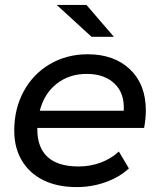

<svg xmlns="http://www.w3.org/2000/svg" viewBox="-20 -756 651 782"><path d="M132 -235V-229Q132 -155 174 -116.5Q216 -78 300 -78Q349 -78 392 -94.5Q435 -111 464 -139L505 -70Q466 -34 410 -14Q354 6 292 6Q214 6 157 -22Q100 -50 69 -102Q38 -154 38 -224Q38 -313 76.5 -384Q115 -455 183.5 -495Q252 -535 337 -535Q445 -535 509.5 -473.5Q574 -412 574 -306Q574 -274 567 -235ZM142 -305H484Q488 -376 446.5 -415.5Q405 -455 333 -455Q262 -455 211 -415Q160 -375 142 -305ZM211 -736H332L444 -606H353Z"/></svg>

Font: Idrija
Style: Italic
Weight: 500
Italic angle: -11.3°
Designer: Julieta Ulanovsky
Foundry: Julieta Ulanovsky
Version: Version 7.200